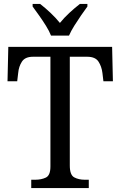

<svg xmlns="http://www.w3.org/2000/svg" viewBox="-20 -951 609 971"><path d="M138 0V-42H158Q189 -42 212 -53Q235 -64 235 -109V-664H147Q107 -664 91 -639.5Q75 -615 72 -582L67 -540H18L22 -714H547L551 -540H503L498 -582Q494 -615 478 -639.5Q462 -664 421 -664H333V-114Q333 -66 355.5 -54Q378 -42 409 -42H429V0ZM238 -771Q229 -794 212.5 -820.5Q196 -847 177.5 -873Q159 -899 145 -918V-931H183Q209 -911 235.5 -886Q262 -861 283 -835Q304 -861 331 -886Q358 -911 384 -931H422V-918Q408 -899 390 -873Q372 -847 355.5 -820.5Q339 -794 329 -771Z"/></svg>

Font: Noto Serif Myanmar SemiCondensed
Style: Regular
Weight: 400
Width: 4
Designer: Ben Mitchell and the Monotype Design Team
Foundry: Monotype Imaging Inc.
Version: Version 2.106; ttfautohint (v1.8.4.7-5d5b)